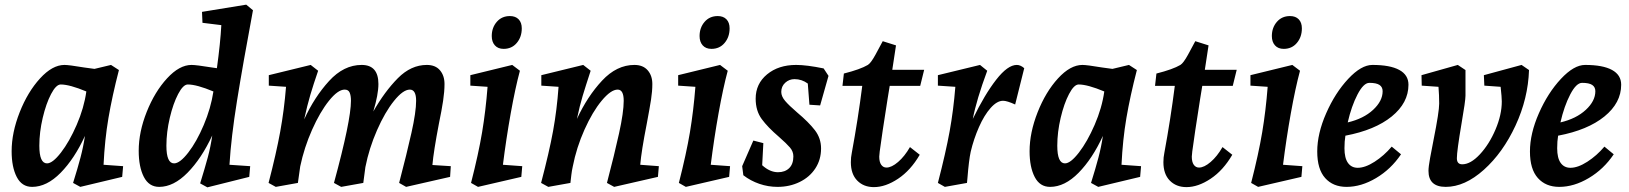

<svg xmlns="http://www.w3.org/2000/svg" viewBox="-20 -790 7001 825"><path d="M30 -140Q30 -220 64.5 -307.5Q99 -395 152 -453Q205 -511 257 -511Q276 -511 342 -500L386 -494L457 -511L491 -489Q462 -377 446 -283Q430 -189 425 -82L509 -76L505 -30L325 13L294 -4Q314 -68 326 -113.5Q338 -159 345 -206Q300 -108 240.5 -47.5Q181 13 118 13Q74 13 52 -29.5Q30 -72 30 -140ZM182 -88Q206 -88 242 -134.5Q278 -181 309.5 -253.5Q341 -326 351 -397Q279 -427 241 -427Q221 -427 199.5 -386Q178 -345 163.5 -283.5Q149 -222 149 -164Q149 -88 182 -88Z M576 -142Q576 -223 610.5 -309.5Q645 -396 698 -453.5Q751 -511 803 -511Q823 -511 891 -500L912 -497Q927 -606 931 -682L850 -692L848 -739L1038 -770L1067 -746Q1024 -516 998.5 -357.5Q973 -199 966 -82L1055 -76L1051 -30L871 15L840 -2Q861 -70 873 -114.5Q885 -159 892 -208Q846 -109 786 -48Q726 13 664 13Q620 13 598 -30Q576 -73 576 -142ZM728 -88Q753 -88 789 -134.5Q825 -181 855.5 -253Q886 -325 897 -397Q825 -427 787 -427Q767 -427 745.5 -386Q724 -345 709.5 -283.5Q695 -222 695 -164Q695 -88 728 -88Z M1209 -417 1135 -422V-467L1315 -511L1347 -486Q1327 -428 1313.5 -382.5Q1300 -337 1287 -277Q1331 -373 1394 -442Q1457 -511 1534 -511Q1606 -511 1606 -429Q1606 -384 1584 -311Q1633 -397 1689.5 -454Q1746 -511 1814 -511Q1851 -511 1870.5 -488Q1890 -465 1890 -429Q1890 -397 1884 -357Q1878 -317 1866 -259Q1843 -139 1838 -81L1917 -76L1914 -30L1725 13L1695 -4Q1728 -130 1748 -219.5Q1768 -309 1768 -357Q1768 -405 1741 -405Q1712 -405 1673 -356.5Q1634 -308 1600 -230.5Q1566 -153 1550 -72Q1549 -65 1541 -4L1446 13L1415 -4Q1488 -272 1488 -357Q1488 -379 1482.5 -392Q1477 -405 1461 -405Q1432 -405 1393.5 -357Q1355 -309 1321 -232.5Q1287 -156 1270 -75L1260 -4L1165 13L1134 -4Q1167 -131 1184 -224Q1201 -317 1209 -417Z M2075 -417 2001 -422V-467L2181 -511L2214 -486Q2194 -412 2174.5 -303Q2155 -194 2141 -82L2224 -76L2220 -30L2034 13L2004 -4Q2036 -129 2051.5 -221.5Q2067 -314 2075 -417ZM2093 -635Q2093 -671 2114.5 -696Q2136 -721 2171 -721Q2195 -721 2208.5 -707Q2222 -693 2222 -668Q2222 -631 2200.5 -605.5Q2179 -580 2144 -580Q2120 -580 2106.5 -595Q2093 -610 2093 -635Z M2380 -417 2306 -422V-467L2486 -511L2518 -486Q2496 -419 2483.5 -377.5Q2471 -336 2459 -279Q2504 -376 2567 -443.5Q2630 -511 2706 -511Q2743 -511 2763 -488Q2783 -465 2783 -429Q2783 -398 2777.5 -362.5Q2772 -327 2759 -258Q2736 -141 2731 -82L2811 -76L2807 -30L2619 13L2588 -4Q2620 -126 2640 -217Q2660 -308 2660 -357Q2660 -405 2634 -405Q2605 -405 2565.5 -357.5Q2526 -310 2491.5 -233Q2457 -156 2441 -74Q2437 -56 2435 -38.5Q2433 -21 2431 -4L2336 13L2305 -4Q2340 -137 2356.5 -227.5Q2373 -318 2380 -417Z M2968 -417 2894 -422V-467L3074 -511L3107 -486Q3087 -412 3067.5 -303Q3048 -194 3034 -82L3117 -76L3113 -30L2927 13L2897 -4Q2929 -129 2944.5 -221.5Q2960 -314 2968 -417ZM2986 -635Q2986 -671 3007.5 -696Q3029 -721 3064 -721Q3088 -721 3101.5 -707Q3115 -693 3115 -668Q3115 -631 3093.5 -605.5Q3072 -580 3037 -580Q3013 -580 2999.5 -595Q2986 -610 2986 -635Z M3174 -37 3169 -76 3217 -186 3260 -175 3255 -80Q3288 -50 3323 -50Q3353 -50 3371 -67.5Q3389 -85 3389 -118Q3389 -139 3374.5 -156Q3360 -173 3327 -202Q3279 -243 3253 -278.5Q3227 -314 3227 -366Q3227 -430 3276 -470.5Q3325 -511 3401 -511Q3446 -511 3519 -496L3540 -464L3504 -337L3458 -340L3451 -431Q3425 -450 3394 -450Q3371 -450 3354 -434.5Q3337 -419 3337 -395Q3337 -376 3353.5 -356.5Q3370 -337 3405 -307Q3455 -265 3481.5 -230.5Q3508 -196 3508 -152Q3508 -104 3483.5 -66.5Q3459 -29 3416 -8Q3373 13 3321 13Q3281 13 3243 0Q3205 -13 3174 -37Z M3735 14Q3691 14 3663.5 -14Q3636 -42 3636 -93Q3636 -114 3640 -133Q3667 -279 3685 -421H3600L3606 -474Q3677 -492 3709 -511Q3722 -519 3741.5 -554.5Q3761 -590 3773 -613L3830 -595L3814 -490H3951L3934 -421H3803L3794 -366Q3769 -208 3760 -139L3758 -117Q3758 -94 3766.5 -82Q3775 -70 3789 -70Q3811 -70 3839 -94Q3867 -118 3890 -158L3932 -125Q3893 -58 3839 -22Q3785 14 3735 14Z M4085 -417 4010 -422V-467L4191 -511L4222 -486Q4176 -362 4160 -279Q4211 -384 4260.5 -447.5Q4310 -511 4349 -511Q4365 -511 4381 -497L4342 -341Q4307 -357 4290 -357Q4264 -357 4236.5 -326Q4209 -295 4186.5 -244Q4164 -193 4151 -138Q4143 -101 4137 -25L4135 -4L4040 13L4010 -4Q4044 -135 4060.5 -226Q4077 -317 4085 -417Z M4404 -140Q4404 -220 4438.5 -307.5Q4473 -395 4526 -453Q4579 -511 4631 -511Q4650 -511 4716 -500L4760 -494L4831 -511L4865 -489Q4836 -377 4820 -283Q4804 -189 4799 -82L4883 -76L4879 -30L4699 13L4668 -4Q4688 -68 4700 -113.5Q4712 -159 4719 -206Q4674 -108 4614.5 -47.5Q4555 13 4492 13Q4448 13 4426 -29.5Q4404 -72 4404 -140ZM4556 -88Q4580 -88 4616 -134.5Q4652 -181 4683.5 -253.5Q4715 -326 4725 -397Q4653 -427 4615 -427Q4595 -427 4573.5 -386Q4552 -345 4537.5 -283.5Q4523 -222 4523 -164Q4523 -88 4556 -88Z M5078 14Q5034 14 5006.5 -14Q4979 -42 4979 -93Q4979 -114 4983 -133Q5010 -279 5028 -421H4943L4949 -474Q5020 -492 5052 -511Q5065 -519 5084.5 -554.5Q5104 -590 5116 -613L5173 -595L5157 -490H5294L5277 -421H5146L5137 -366Q5112 -208 5103 -139L5101 -117Q5101 -94 5109.5 -82Q5118 -70 5132 -70Q5154 -70 5182 -94Q5210 -118 5233 -158L5275 -125Q5236 -58 5182 -22Q5128 14 5078 14Z M5427 -417 5353 -422V-467L5533 -511L5566 -486Q5546 -412 5526.5 -303Q5507 -194 5493 -82L5576 -76L5572 -30L5386 13L5356 -4Q5388 -129 5403.5 -221.5Q5419 -314 5427 -417ZM5445 -635Q5445 -671 5466.5 -696Q5488 -721 5523 -721Q5547 -721 5560.5 -707Q5574 -693 5574 -668Q5574 -631 5552.5 -605.5Q5531 -580 5496 -580Q5472 -580 5458.5 -595Q5445 -610 5445 -635Z M5640 -139Q5640 -216 5678.5 -303.5Q5717 -391 5773 -451Q5829 -511 5877 -511Q5953 -511 5992.5 -489.5Q6032 -468 6032 -426Q6032 -348 5960 -289.5Q5888 -231 5761 -207Q5757 -183 5757 -153Q5757 -111 5772 -90Q5787 -69 5814 -69Q5846 -69 5886.5 -95Q5927 -121 5960 -160L6000 -127Q5957 -63 5893 -25Q5829 13 5766 13Q5708 13 5674 -25Q5640 -63 5640 -139ZM5921 -398Q5921 -416 5907.5 -425Q5894 -434 5864 -434Q5839 -434 5813 -384Q5787 -334 5771 -264Q5839 -280 5880 -318Q5921 -356 5921 -398Z M6118 -56Q6118 -73 6125 -111.5Q6132 -150 6140 -190Q6164 -310 6164 -345Q6164 -381 6161 -417L6089 -422L6088 -467L6244 -511L6277 -489V-379Q6277 -357 6260 -259Q6240 -141 6240 -110Q6240 -84 6263 -84Q6299 -84 6339 -127Q6379 -170 6406 -233.5Q6433 -297 6433 -354Q6433 -372 6428 -417L6358 -422L6356 -467L6518 -511L6550 -489Q6546 -367 6492 -250.5Q6438 -134 6356 -60.5Q6274 13 6192 13Q6118 13 6118 -56Z M6554 -139Q6554 -216 6592.5 -303.5Q6631 -391 6687 -451Q6743 -511 6791 -511Q6867 -511 6906.5 -489.5Q6946 -468 6946 -426Q6946 -348 6874 -289.5Q6802 -231 6675 -207Q6671 -183 6671 -153Q6671 -111 6686 -90Q6701 -69 6728 -69Q6760 -69 6800.5 -95Q6841 -121 6874 -160L6914 -127Q6871 -63 6807 -25Q6743 13 6680 13Q6622 13 6588 -25Q6554 -63 6554 -139ZM6835 -398Q6835 -416 6821.5 -425Q6808 -434 6778 -434Q6753 -434 6727 -384Q6701 -334 6685 -264Q6753 -280 6794 -318Q6835 -356 6835 -398Z"/></svg>

Font: Andada Pro
Style: Bold Italic
Weight: 700
Italic angle: -7°
Designer: Carolina Giovagnoli
Foundry: Huerta Tipografica
Version: Version 3.005; ttfautohint (v1.8.4)